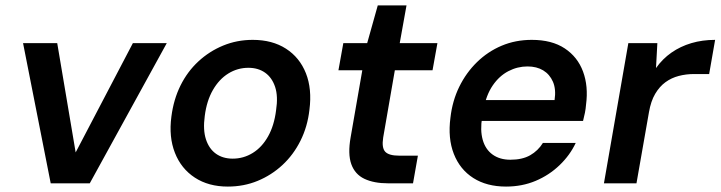

<svg xmlns="http://www.w3.org/2000/svg" viewBox="-20 -676 2657 708"><path d="M167 0 65 -517H191L259 -114L470 -517H595L311 0Z M820 12Q749 12 698.5 -21Q648 -54 625 -112.5Q602 -171 612 -246Q620 -309 645.5 -360.5Q671 -412 711.5 -449.5Q752 -487 803 -508Q854 -529 912 -529Q984 -529 1034.5 -496.5Q1085 -464 1108 -406Q1131 -348 1121 -271Q1114 -209 1088 -157Q1062 -105 1021.5 -67.5Q981 -30 930 -9Q879 12 820 12ZM838 -91Q878 -91 912 -112Q946 -133 968.5 -173Q991 -213 998 -269Q1006 -321 994.5 -355.5Q983 -390 957.5 -408Q932 -426 896 -426Q856 -426 822 -405Q788 -384 765 -344Q742 -304 735 -248Q728 -197 739.5 -162Q751 -127 776.5 -109Q802 -91 838 -91Z M1411 0Q1359 0 1324 -16.5Q1289 -33 1275.5 -70.5Q1262 -108 1273 -170L1316 -417H1228L1246 -517H1334L1373 -656H1479L1454 -517H1593L1575 -417H1436L1393 -169Q1387 -131 1400.5 -116.5Q1414 -102 1452 -102H1521L1503 0Z M1846 12Q1775 12 1725.5 -19.5Q1676 -51 1653.5 -108.5Q1631 -166 1641 -242Q1648 -304 1673.5 -356Q1699 -408 1739 -447Q1779 -486 1830 -507.5Q1881 -529 1941 -529Q2015 -529 2062.5 -497.5Q2110 -466 2130 -412Q2150 -358 2141 -290Q2140 -276 2137 -260.5Q2134 -245 2130 -230H1724L1738 -307H2025Q2031 -347 2019 -374.5Q2007 -402 1983 -416.5Q1959 -431 1925 -431Q1888 -431 1854.5 -413.5Q1821 -396 1797 -361Q1773 -326 1763 -273L1758 -244Q1750 -196 1760 -160.5Q1770 -125 1796.5 -106Q1823 -87 1862 -87Q1906 -87 1935 -103.5Q1964 -120 1982 -149H2103Q2082 -104 2043.5 -67Q2005 -30 1955 -9Q1905 12 1846 12Z M2207 0 2297 -517H2404L2399 -425Q2423 -459 2456 -482Q2489 -505 2529.5 -517Q2570 -529 2617 -529L2595 -403H2539Q2510 -403 2483 -396Q2456 -389 2434 -373Q2412 -357 2396 -330Q2380 -303 2373 -262L2327 0Z"/></svg>

Font: DM Sans 11pt SemiBold
Style: Italic
Weight: 600
Italic angle: -10°
Version: Version 4.004;gftools[0.9.30]